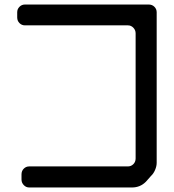

<svg xmlns="http://www.w3.org/2000/svg" viewBox="-20 -724 768 848"><path d="M647 53Q658 43 665 26.5Q672 10 672 -5V-670Q672 -684 662 -694Q652 -704 637 -704H90Q76 -704 66 -694Q56 -684 56 -670V-647Q56 -632 66 -622Q76 -612 90 -612H545Q559 -612 569 -601.5Q579 -591 579 -577V-24Q579 -9 569 1Q559 11 545 11H109Q95 11 85 21Q75 31 75 46V69Q75 83 85 93.5Q95 104 109 104H563Q599 104 624 79Z"/></svg>

Font: WDXL Lubrifont TC
Style: Regular
Weight: 400
Designer: [WDXL Lubrifont] Copyright 2020-2022 (c) NightFurySL2001, Skr-ZERO; [ZCOOL QingKe HuangYou] Copyright 2018-2022 (c) The 
Version: Version 2.001;hotconv 1.1.1;makeotfexe 2.6.0